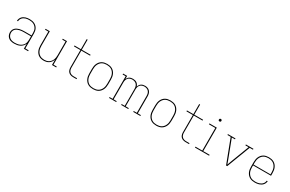

<svg xmlns="http://www.w3.org/2000/svg" viewBox="169 -2138 5362 3548"><g transform="rotate(30 2850.0 -363.5)"><path d="M269 8Q248 8 226.5 5.5Q205 3 185.5 -4.5Q166 -12 149 -25Q132 -38 120.5 -56Q109 -74 103.5 -94.5Q98 -115 98 -136Q98 -161 106.5 -185Q115 -209 133 -227Q151 -245 173.5 -256Q196 -267 220 -273Q244 -279 269 -281.5Q294 -284 319 -284H473V-336Q473 -359 469 -382.5Q465 -406 454 -426.5Q443 -447 426.5 -463.5Q410 -480 389 -490.5Q368 -501 344.5 -505Q321 -509 298 -509Q278 -509 258 -507Q238 -505 219.5 -499Q201 -493 183.5 -482.5Q166 -472 153 -457Q140 -442 133 -423Q126 -404 125 -385H104Q105 -407 113 -428.5Q121 -450 135 -467.5Q149 -485 168.5 -497Q188 -509 209.5 -516Q231 -523 253 -525.5Q275 -528 298 -528Q324 -528 350 -523.5Q376 -519 399 -507.5Q422 -496 441 -478Q460 -460 472 -436.5Q484 -413 489 -387.5Q494 -362 494 -336V-19H564V0H473V-106Q461 -77 439 -54Q417 -31 389.5 -17Q362 -3 331 2.5Q300 8 269 8ZM272 -11Q297 -11 322.5 -15Q348 -19 371.5 -28.5Q395 -38 415 -54Q435 -70 448.5 -91.5Q462 -113 467.5 -138.5Q473 -164 473 -189V-265H319Q297 -265 275 -263Q253 -261 231 -256Q209 -251 188.5 -242Q168 -233 151.5 -218Q135 -203 127 -181.5Q119 -160 119 -138Q119 -110 131 -83.5Q143 -57 165.5 -40Q188 -23 216 -17Q244 -11 272 -11Z M897 8Q869 8 842 2Q815 -4 792 -18.5Q769 -33 751.5 -55Q734 -77 724 -102.5Q714 -128 710 -155.5Q706 -183 706 -210V-501H636V-520H727V-210Q727 -185 730.5 -160Q734 -135 743 -112Q752 -89 768 -69Q784 -49 805 -35.5Q826 -22 850.5 -16.5Q875 -11 900 -11Q925 -11 949.5 -16.5Q974 -22 995 -35.5Q1016 -49 1032 -69Q1048 -89 1057 -112Q1066 -135 1069.5 -160Q1073 -185 1073 -210V-501H1003V-520H1094V-19H1164V0H1073V-113Q1063 -85 1046.5 -61.5Q1030 -38 1006 -21.5Q982 -5 953.5 1.5Q925 8 897 8Z M1524 0Q1506 0 1488 -3Q1470 -6 1454 -14Q1438 -22 1425 -35Q1412 -48 1404 -64Q1396 -80 1393 -98Q1390 -116 1390 -134V-501H1253V-520H1390V-735H1410V-520H1597V-501H1410V-134Q1410 -111 1417 -88.5Q1424 -66 1440 -49.5Q1456 -33 1478.5 -26Q1501 -19 1524 -19H1597V0Z M1950 8Q1922 8 1894 2.5Q1866 -3 1841.5 -17Q1817 -31 1798.5 -52.5Q1780 -74 1768.5 -100Q1757 -126 1752.5 -154Q1748 -182 1748 -210V-310Q1748 -338 1752.5 -366Q1757 -394 1768.5 -420Q1780 -446 1798.5 -467.5Q1817 -489 1841.5 -503Q1866 -517 1894 -522.5Q1922 -528 1950 -528Q1978 -528 2006 -522.5Q2034 -517 2058.5 -503Q2083 -489 2101.5 -467.5Q2120 -446 2131.5 -420Q2143 -394 2147.5 -366Q2152 -338 2152 -310V-210Q2152 -182 2147.5 -154Q2143 -126 2131.5 -100Q2120 -74 2101.5 -52.5Q2083 -31 2058.5 -17Q2034 -3 2006 2.5Q1978 8 1950 8ZM1950 -11Q1975 -11 2000.5 -16Q2026 -21 2048 -34Q2070 -47 2086.5 -67Q2103 -87 2113 -110.5Q2123 -134 2127 -159.5Q2131 -185 2131 -210V-310Q2131 -335 2127 -360.5Q2123 -386 2113 -409.5Q2103 -433 2086.5 -453Q2070 -473 2048 -486Q2026 -499 2000.5 -504Q1975 -509 1950 -509Q1925 -509 1899.5 -504Q1874 -499 1852 -486Q1830 -473 1813.5 -453Q1797 -433 1787 -409.5Q1777 -386 1773 -360.5Q1769 -335 1769 -310V-210Q1769 -185 1773 -159.5Q1777 -134 1787 -110.5Q1797 -87 1813.5 -67Q1830 -47 1852 -34Q1874 -21 1899.5 -16Q1925 -11 1950 -11Z M2291 0V-19H2356V-501H2291V-520H2377V-454Q2385 -471 2397.5 -486Q2410 -501 2426 -510.5Q2442 -520 2461 -524Q2480 -528 2499 -528Q2521 -528 2542.5 -523Q2564 -518 2581.5 -505.5Q2599 -493 2611 -474.5Q2623 -456 2629 -435Q2635 -456 2646.5 -474.5Q2658 -493 2675.5 -505.5Q2693 -518 2714.5 -523Q2736 -528 2757 -528H2758Q2786 -528 2813.5 -518Q2841 -508 2860 -486.5Q2879 -465 2886.5 -436.5Q2894 -408 2894 -380V-19H2959V0H2807V-19H2873V-380Q2873 -405 2866.5 -429.5Q2860 -454 2843.5 -473Q2827 -492 2803 -500.5Q2779 -509 2754 -509Q2729 -509 2705 -500.5Q2681 -492 2664.5 -473Q2648 -454 2641.5 -429.5Q2635 -405 2635 -380V-19H2701V0H2549V-19H2615V-380Q2615 -405 2608.5 -429.5Q2602 -454 2585.5 -473Q2569 -492 2545 -500.5Q2521 -509 2496 -509Q2471 -509 2447 -500.5Q2423 -492 2406.5 -473Q2390 -454 2383.5 -429.5Q2377 -405 2377 -380V-19H2443V0Z M3300 8Q3272 8 3244 2.5Q3216 -3 3191.5 -17Q3167 -31 3148.5 -52.5Q3130 -74 3118.5 -100Q3107 -126 3102.5 -154Q3098 -182 3098 -210V-310Q3098 -338 3102.5 -366Q3107 -394 3118.5 -420Q3130 -446 3148.5 -467.5Q3167 -489 3191.5 -503Q3216 -517 3244 -522.5Q3272 -528 3300 -528Q3328 -528 3356 -522.5Q3384 -517 3408.5 -503Q3433 -489 3451.5 -467.5Q3470 -446 3481.5 -420Q3493 -394 3497.5 -366Q3502 -338 3502 -310V-210Q3502 -182 3497.5 -154Q3493 -126 3481.5 -100Q3470 -74 3451.5 -52.5Q3433 -31 3408.5 -17Q3384 -3 3356 2.5Q3328 8 3300 8ZM3300 -11Q3325 -11 3350.5 -16Q3376 -21 3398 -34Q3420 -47 3436.5 -67Q3453 -87 3463 -110.5Q3473 -134 3477 -159.5Q3481 -185 3481 -210V-310Q3481 -335 3477 -360.5Q3473 -386 3463 -409.5Q3453 -433 3436.5 -453Q3420 -473 3398 -486Q3376 -499 3350.5 -504Q3325 -509 3300 -509Q3275 -509 3249.5 -504Q3224 -499 3202 -486Q3180 -473 3163.5 -453Q3147 -433 3137 -409.5Q3127 -386 3123 -360.5Q3119 -335 3119 -310V-210Q3119 -185 3123 -159.5Q3127 -134 3137 -110.5Q3147 -87 3163.5 -67Q3180 -47 3202 -34Q3224 -21 3249.5 -16Q3275 -11 3300 -11Z M3924 0Q3906 0 3888 -3Q3870 -6 3854 -14Q3838 -22 3825 -35Q3812 -48 3804 -64Q3796 -80 3793 -98Q3790 -116 3790 -134V-501H3653V-520H3790V-735H3810V-520H3997V-501H3810V-134Q3810 -111 3817 -88.5Q3824 -66 3840 -49.5Q3856 -33 3878.5 -26Q3901 -19 3924 -19H3997V0Z M4124 0V-19H4269V-501H4133V-520H4290V-19H4426V0ZM4275 -644Q4270 -644 4264.5 -645.5Q4259 -647 4255.5 -650.5Q4252 -654 4250.5 -659.5Q4249 -665 4249 -670Q4249 -675 4250.5 -680.5Q4252 -686 4255.5 -689.5Q4259 -693 4264.5 -695Q4270 -697 4275 -697Q4280 -697 4285.5 -695Q4291 -693 4294.5 -689.5Q4298 -686 4300 -680.5Q4302 -675 4302 -670Q4302 -665 4300 -659.5Q4298 -654 4294.5 -650.5Q4291 -647 4285.5 -645.5Q4280 -644 4275 -644Z M4788 0 4597 -501H4528V-520H4689V-501H4621L4746 -173Q4760 -137 4773.5 -100Q4787 -63 4800 -26Q4813 -63 4826.5 -100Q4840 -137 4854 -173L4979 -501H4911V-520H5072V-501H5003L4812 0Z M5401 8Q5373 8 5345 2.5Q5317 -3 5292.5 -17Q5268 -31 5249 -52.5Q5230 -74 5218.5 -100Q5207 -126 5202.5 -154Q5198 -182 5198 -210V-310Q5198 -338 5202.5 -366Q5207 -394 5218.5 -420Q5230 -446 5248.5 -467.5Q5267 -489 5291.5 -503Q5316 -517 5344 -522.5Q5372 -528 5400 -528Q5428 -528 5456 -522.5Q5484 -517 5508.5 -503Q5533 -489 5551.5 -467.5Q5570 -446 5581.5 -420Q5593 -394 5597.5 -366Q5602 -338 5602 -310V-251H5219V-210Q5219 -184 5223 -159Q5227 -134 5237 -110.5Q5247 -87 5264 -67Q5281 -47 5303 -34Q5325 -21 5350.5 -16Q5376 -11 5401 -11Q5421 -11 5441 -13Q5461 -15 5480 -21Q5499 -27 5517 -37Q5535 -47 5548.5 -61.5Q5562 -76 5570 -94.5Q5578 -113 5579 -133H5600Q5598 -111 5589.5 -89.5Q5581 -68 5566 -51Q5551 -34 5531.5 -22.5Q5512 -11 5490.5 -4Q5469 3 5446.5 5.5Q5424 8 5401 8ZM5219 -269H5581V-310Q5581 -335 5577 -360.5Q5573 -386 5563 -409.5Q5553 -433 5536.5 -453Q5520 -473 5498 -486Q5476 -499 5450.5 -504Q5425 -509 5400 -509Q5375 -509 5349.5 -504Q5324 -499 5302 -486Q5280 -473 5263.5 -453Q5247 -433 5237 -409.5Q5227 -386 5223 -360.5Q5219 -335 5219 -310Z"/></g></svg>

Font: Iosevka Etoile Thin
Style: Regular
Weight: 100
Designer: Belleve Invis
Foundry: Belleve Invis
Version: Version 22.1.2; ttfautohint (v1.8.4)